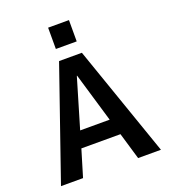

<svg xmlns="http://www.w3.org/2000/svg" viewBox="-166 -1066 1047 1186"><g transform="rotate(-20 357.5 -473.5)"><path d="M289 -807V-947H426V-807ZM29 0 282 -730H432L686 0H536L484 -176H227L174 0ZM258 -283H452L356 -607H354Z"/></g></svg>

Font: M PLUS 1p
Style: Bold
Weight: 700
Version: Version 1.062